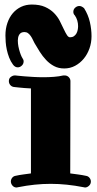

<svg xmlns="http://www.w3.org/2000/svg" viewBox="-20 -813 427 845"><path d="M354 12.2Q353 12.2 351.8 11.7Q350.6 11.2 349.1 11.2Q309.6 3.4 273.9 -0.2Q238.3 -3.9 203.1 -3.9Q167.5 -3.9 132.3 -0.2Q97.2 3.4 58.1 11.2Q56.6 11.2 55.7 11.7Q54.7 12.2 53.2 12.2Q42 12.2 34.9 3.9Q27.8 -4.4 27.8 -14.2Q27.8 -22.9 33.4 -30.3Q39.1 -37.6 47.9 -39.1Q64.9 -43 82.3 -45.2Q99.6 -47.4 116.2 -49.8V-423.8Q85.4 -425.3 64.5 -427.7Q43.5 -430.2 41 -430.2Q31.2 -431.6 25.1 -439Q19 -446.3 19 -456.1Q19 -468.3 27.8 -474.6Q36.6 -481 44.9 -481H47.9Q48.3 -481 59.1 -479.7Q69.8 -478.5 87.2 -477.1Q104.5 -475.6 126.5 -474.4Q148.4 -473.1 171.9 -473.1Q195.3 -473.1 217.8 -474.9Q240.2 -476.6 258.8 -481H264.2Q275.4 -481 282.7 -473.4Q290 -465.8 290 -456.1L289.1 -49.8Q306.2 -47.4 323.5 -45.2Q340.8 -43 358.9 -39.1Q368.2 -37.6 374 -30.3Q379.9 -22.9 379.9 -14.2Q379.9 -2.9 371.6 4.6Q363.3 12.2 354 12.2ZM382.8 -653.8Q382.8 -625.5 373.8 -599.9Q364.7 -574.2 348.6 -554.7Q332.5 -535.2 310.5 -523.4Q288.6 -511.7 262.7 -511.7Q237.3 -511.7 217.8 -522.2Q198.2 -532.7 182.9 -549.1Q167.5 -565.4 155 -585.2Q142.6 -605 131.8 -623.5Q127.9 -630.9 124 -639.2Q120.1 -647.5 115 -654.8Q109.9 -662.1 103.3 -667Q96.7 -671.9 87.9 -671.9Q74.7 -671.9 68.1 -664.8Q61.5 -657.7 59.6 -646.5Q57.6 -635.3 59.1 -621.8Q60.5 -608.4 64 -595.5Q67.4 -582.5 71.5 -572Q75.7 -561.5 79.1 -556.6Q81.5 -552.7 82.8 -549.8Q84 -546.9 84 -543Q84 -531.7 75.9 -524.2Q67.9 -516.6 58.1 -516.6Q45.9 -516.6 37.1 -528.8Q26.9 -542.5 20.3 -559.6Q13.7 -576.7 10 -594Q6.3 -611.3 5.1 -627.7Q3.9 -644 3.9 -656.7Q3.9 -686.5 12.5 -711.7Q21 -736.8 36.4 -754.9Q51.8 -772.9 73 -783Q94.2 -793 120.1 -793Q154.8 -793 178.2 -782.5Q201.7 -772 217.5 -755.9Q233.4 -739.7 242.9 -721.2Q252.4 -702.6 259.8 -686.5Q269 -667 275.1 -658Q281.2 -648.9 288.1 -648.9Q298.3 -648.9 305.2 -653.6Q312 -658.2 316.2 -665.5Q320.3 -672.9 322 -681.4Q323.7 -689.9 323.7 -697.8Q323.7 -710.4 320.1 -722.9Q316.4 -735.4 309.1 -745.6Q305.7 -748.5 304.2 -752.7Q302.7 -756.8 302.7 -760.7Q302.7 -772 311 -779.3Q319.3 -786.6 329.1 -786.6Q335 -786.6 340.1 -783.9Q345.2 -781.2 350.1 -776.9Q368.2 -748 375.5 -716.1Q382.8 -684.1 382.8 -653.8Z"/></svg>

Font: Ribeye
Style: Regular
Weight: 400
Designer: Astigmatic (AOETI)
Foundry: Astigmatic (AOETI)
Version: Version 1.000